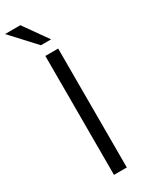

<svg xmlns="http://www.w3.org/2000/svg" viewBox="-265 -970 782 1011"><g transform="rotate(-30 125.5 -464.5)"><path d="M99.5 -723H177.5V0H99.5ZM66.5 -929H-26.5L107.5 -783.5H169.5Z"/></g></svg>

Font: Public Sans Light
Style: Regular
Weight: 300
Designer: The Public Sans Project Authors: Dan O. Williams and USWDS (Libre Franklin designed by Pablo Impallari and Rodrigo Fuenz
Version: Version 1.007